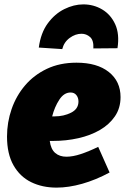

<svg xmlns="http://www.w3.org/2000/svg" viewBox="-20 -841 570 876"><path d="M238 15Q173 15 122 -10Q71 -35 41.5 -87Q12 -139 12 -218Q12 -283 33 -343.5Q54 -404 94.5 -451.5Q135 -499 194 -527Q253 -555 329 -555Q423 -555 476.5 -512.5Q530 -470 530 -398Q530 -348 504.5 -310.5Q479 -273 436 -248Q393 -223 337.5 -210.5Q282 -198 222 -198Q214 -198 207 -198Q212 -160 232 -143Q252 -126 283 -126Q312 -126 348.5 -138Q385 -150 428 -171L480 -54Q417 -20 355 -2.5Q293 15 238 15ZM302 -419Q272 -419 250.5 -386Q229 -353 218 -310Q222 -310 229 -310Q271 -310 304.5 -327Q338 -344 338 -378Q338 -395 328.5 -407Q319 -419 302 -419ZM360 -821Q407 -821 446 -798Q485 -775 505.5 -730.5Q526 -686 516 -621L406 -620Q408 -657 391 -672Q374 -687 352 -687Q324 -687 298 -668Q272 -649 264 -617L157 -624Q166 -691 198 -734.5Q230 -778 273.5 -799.5Q317 -821 360 -821Z"/></svg>

Font: Bitter Black
Style: Italic
Weight: 900
Italic angle: -9°
Designer: Sol Matas, and Bitter project Authors
Foundry: Sol Matas
Version: Version 2.001